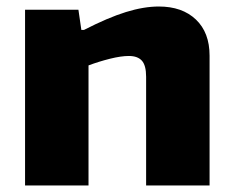

<svg xmlns="http://www.w3.org/2000/svg" viewBox="-20 -570 717 590"><path d="M57 -540H221L230 -478H238Q312 -516 367 -533Q422 -550 468 -550Q540 -550 582 -510Q624 -470 624 -399V0H429V-334Q429 -369 416 -383.5Q403 -398 376 -398Q352 -398 318 -389.5Q284 -381 252 -369V0H57Z"/></svg>

Font: Encode Sans Normal
Style: ExtraBold
Weight: 800
Designer: Pablo Impallari, Andres Torresi
Foundry: Pablo Impallari, Andres Torresi
Version: Version 1.000; ttfautohint (v1.00) -l 8 -r 50 -G 200 -x 14 -